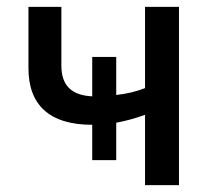

<svg xmlns="http://www.w3.org/2000/svg" viewBox="-20 -540 625 560"><path d="M403 0H502V-520H403V-283C378 -273 348 -266 319 -263V-374H249V-259C188 -262 159 -291 159 -349V-520H63V-341C63 -234 124 -176 249 -176V-73H319V-182C346 -187 375 -195 403 -205Z"/></svg>

Font: Fixel Display Medium
Style: Regular
Weight: 500
Designer: AlfaBravo + MacPaw
Foundry: Kyrylo Tkachov, Marchela Mozhyna, Serhii Makarenko, Maria Weinstein, Zakhar Kryvoshyya
Version: Version 1.211